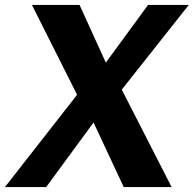

<svg xmlns="http://www.w3.org/2000/svg" viewBox="-47 -762 792 782"><path d="M449 -397 722 -742H556L384 -507L277 -742H83L267 -376L-27 0H141L334 -263L457 0H652Z"/></svg>

Font: Cheyenne Sans
Style: Bold Italic
Weight: 700
Italic angle: -8.13011°
Designer: The Public Sans project authors (U.S. Web Design System), Libre Franklin designed by Pablo Impallari and Rodrigo Fuenzal
Foundry: The Cheyenne Sans Project Authors
Version: Version 2.007